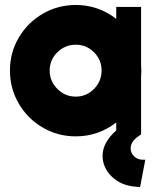

<svg xmlns="http://www.w3.org/2000/svg" viewBox="-20 -541 629 773"><path d="M20 -257Q20 -329 55.5 -389.5Q91 -450 152 -485.5Q213 -521 285 -521Q376 -521 448 -465V-513H548V-280L549 -257L548 -234V0L534 10Q506 30 506 57Q506 75 520 88.5Q534 102 555 102H565L544 212L530 211Q468 207 430.5 170.5Q393 134 393 86Q393 33 448 -16V-48Q376 8 285 8Q213 8 152 -27.5Q91 -63 55.5 -124Q20 -185 20 -257ZM389 -257Q389 -300 358.5 -330.5Q328 -361 285 -361Q242 -361 211 -330.5Q180 -300 180 -257Q180 -214 211 -183Q242 -152 285 -152Q328 -152 358.5 -183Q389 -214 389 -257Z"/></svg>

Font: Lineal Heavy
Style: Regular
Weight: 900
Designer: Created by Frank Adebiaye with contributions from Anton Moglia & Ariel Martín Pérez
Created by Frank ADEBIAYE with FontF
Foundry: Velvetyne Type Foundry
Version: Version 2.000